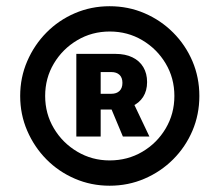

<svg xmlns="http://www.w3.org/2000/svg" viewBox="-20 -757 696 608"><path d="M327.1 -168.9Q268.6 -168.9 217 -191.2Q165.5 -213.4 127 -252.4Q88.4 -291.5 66.2 -343Q43.9 -394.5 43.9 -453.1Q43.9 -511.7 66.2 -563.2Q88.4 -614.7 127 -653.8Q165.5 -692.9 217 -715.1Q268.6 -737.3 327.1 -737.3Q386.2 -737.3 437.7 -715.1Q489.3 -692.9 528.3 -653.8Q567.4 -614.7 589.4 -563.2Q611.3 -511.7 611.3 -453.1Q611.3 -394.5 589.4 -343Q567.4 -291.5 528.3 -252.4Q489.3 -213.4 437.7 -191.2Q386.2 -168.9 327.1 -168.9ZM327.1 -249Q384.3 -249 430.7 -276.4Q477.1 -303.7 504.6 -350.1Q532.2 -396.5 532.2 -453.1Q532.2 -509.8 504.6 -555.9Q477.1 -602.1 430.7 -629.6Q384.3 -657.2 327.6 -657.2Q271 -657.2 224.6 -629.6Q178.2 -602.1 150.6 -555.9Q123 -509.8 123 -453.1Q123 -397 150.6 -350.6Q178.2 -304.2 224.9 -276.6Q271.5 -249 327.1 -249ZM369.1 -324.7 319.3 -443.8H396.5L453.1 -324.7ZM221.7 -324.7V-586.4H345.2Q377 -586.4 399.4 -575.4Q421.9 -564.5 433.8 -544.4Q445.8 -524.4 445.8 -497.1Q445.8 -469.7 433.3 -450.2Q420.9 -430.7 397.9 -420.4Q375 -410.2 342.8 -410.2H264.2V-460H332.5Q349.1 -460 358.4 -469Q367.7 -478 367.7 -494.6Q367.7 -511.2 358.4 -520Q349.1 -528.8 332.5 -528.8H298.8V-324.7Z"/></svg>

Font: Inter 18pt Black
Style: Regular
Weight: 900
Designer: Rasmus Andersson
Foundry: rsms
Version: Version 4.001;git-66647c0bb